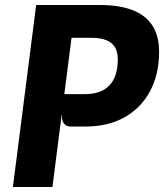

<svg xmlns="http://www.w3.org/2000/svg" viewBox="-20 -747 656 767"><path d="M261.5 -241.5Q245 -241.5 235.5 -253.5Q226 -265.5 228 -284.5L200.5 -342.5L238.5 -371H319Q384 -371 417.2 -406Q450.5 -441 450.5 -510Q450.5 -540 438.8 -559Q427 -578 403.5 -587Q380 -596 345 -596H263.5L237 -727Q251.5 -727 270.5 -727Q289.5 -727 309.8 -727Q330 -727 348.2 -727Q366.5 -727 379.5 -727Q456 -727 508.5 -707Q561 -687 588.2 -645.8Q615.5 -604.5 615.5 -539.5Q615.5 -451 580 -383.8Q544.5 -316.5 478.5 -279Q412.5 -241.5 320.5 -241.5ZM31.5 0 124.5 -727H282.5L189.5 0Z"/></svg>

Font: Spline Sans Mono
Style: Bold Italic
Weight: 700
Italic angle: -4°
Monospace: yes
Version: Version 1.004